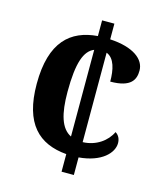

<svg xmlns="http://www.w3.org/2000/svg" viewBox="-108 -794 741 875"><g transform="rotate(15 262.5 -357.0)"><path d="M265 -83V0H323V-83C430 -92 480 -146 480 -192C480 -210 473 -228 456 -238C435 -193 386 -157 323 -155V-577C362 -562 373 -510 373 -454C472 -454 489 -495 489 -537C489 -590 434 -634 323 -640V-714H265V-640C139 -630 52 -557 52 -358C52 -169 134 -94 265 -83ZM265 -575V-166C216 -190 197 -255 197 -359C197 -497 220 -557 265 -575Z"/></g></svg>

Font: Noto Serif Myanmar SemiCondensed
Style: Bold
Weight: 700
Width: 4
Designer: Ben Mitchell and the Monotype Design Team
Foundry: Monotype Imaging Inc.
Version: Version 2.106